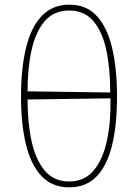

<svg xmlns="http://www.w3.org/2000/svg" viewBox="-20 -792 591 822"><path d="M276 10Q204 10 158.5 -37.5Q113 -85 91.5 -172Q70 -259 70 -379Q70 -499 91.5 -587.5Q113 -676 159 -724Q205 -772 277 -772Q350 -772 394.5 -723.5Q439 -675 460 -586.5Q481 -498 481 -378Q481 -258 460 -171Q439 -84 394 -37Q349 10 276 10ZM452 -396Q452 -499 435 -578Q418 -657 379.5 -702Q341 -747 276 -747Q211 -747 172 -702Q133 -657 115.5 -579Q98 -501 98 -401ZM276 -15Q341 -15 380.5 -61.5Q420 -108 437.5 -188.5Q455 -269 453 -371L98 -366Q98 -266 115.5 -186.5Q133 -107 172 -61Q211 -15 276 -15Z"/></svg>

Font: Noto Serif Thin
Style: Regular
Weight: 100
Designer: Monotype Design Team
Foundry: Monotype Imaging Inc.
Version: Version 2.015